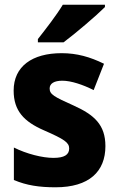

<svg xmlns="http://www.w3.org/2000/svg" viewBox="-20 -786 503 816"><path d="M426 -756V-766H247C220 -721 174 -662 141 -620V-606H250C301 -644 389 -719 426 -756ZM428 -165C428 -256 380 -298 294 -337C209 -375 191 -385 191 -410C191 -431 210 -443 245 -443C282 -443 333 -426 378 -403L422 -515C363 -544 307 -560 242 -560C117 -560 38 -504 38 -401C38 -315 82 -269 167 -232C254 -194 274 -180 274 -155C274 -128 253 -115 207 -115C160 -115 93 -132 39 -159V-21C93 2 147 10 216 10C359 10 428 -57 428 -165Z"/></svg>

Font: Noto Sans Lao SemiCondensed ExtraBold
Style: Regular
Weight: 800
Width: 4
Designer: Monotype Design Team
Foundry: Monotype Imaging Inc.
Version: Version 2.003